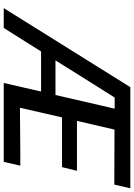

<svg xmlns="http://www.w3.org/2000/svg" viewBox="139 -874 735 1054"><g transform="rotate(90 507.0 -347.5)"><path d="M25 0 459 -695H1014L994 -607L692 -608L644 -402H918L898 -320H625L572 -89L827 -91H890L869 0H436L483 -205H263L134 0ZM312 -284H502L577 -609H516Q490 -568 414 -447Q338 -326 312 -284Z"/></g></svg>

Font: Coval
Style: Medium Italic
Weight: 500
Foundry: Context Ltd
Version: Version 001.000